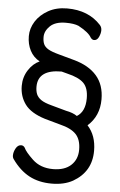

<svg xmlns="http://www.w3.org/2000/svg" viewBox="-60 -862 620 988"><g transform="rotate(5 250.0 -367.5)"><path d="M245 85Q178 85 128.5 58.5Q79 32 40 -23Q34 -31 34 -42Q34 -60 44.5 -79Q55 -98 72 -98Q84 -98 91 -87Q100 -66 139 -29Q180 10 245 10Q305 10 338 -20.5Q371 -51 371 -101Q371 -153 345 -180.5Q319 -208 261 -222L182 -244Q108 -267 78 -308Q48 -349 48 -403Q48 -448 71.5 -484.5Q95 -521 129 -536Q96 -554 79 -587Q62 -620 62 -661Q62 -701 84.5 -737Q107 -773 149 -796.5Q191 -820 247 -820Q357 -820 421 -750Q431 -739 431 -723Q431 -707 422.5 -688.5Q414 -670 398 -670Q388 -670 380 -681Q366 -707 312 -736Q288 -746 246 -746Q192 -746 165 -720Q138 -694 138 -663Q138 -641 144.5 -626.5Q151 -612 168.5 -601.5Q186 -591 225 -580.5Q264 -570 303 -559Q381 -538 422 -491Q463 -444 463 -369Q463 -283 403 -230Q448 -181 448 -102Q448 6 354 60Q309 85 245 85ZM344 -273Q387 -299 387 -368Q387 -421 361.5 -446.5Q336 -472 276 -486Q248 -494 246 -494Q124 -494 124 -405Q124 -383 130.5 -367Q137 -351 154.5 -338.5Q172 -326 210 -316L286 -295Q323 -288 344 -273Z"/></g></svg>

Font: LXGW WenKai Mono Medium
Style: Regular
Weight: 500
Monospace: yes
Designer: LXGW / Fontworks Inc.
Foundry: LXGW / Fontworks Inc.
Version: Version 1.520; June 14, 2025